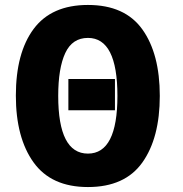

<svg xmlns="http://www.w3.org/2000/svg" viewBox="-20 -745 740 775"><path d="M444 -426V-300H256V-426ZM625 -358Q625 -528 554.5 -626.5Q484 -725 335 -725Q188 -725 116 -628.5Q44 -532 44 -359Q44 -189 115.5 -89.5Q187 10 335 10Q484 10 554.5 -89Q625 -188 625 -358ZM215 -358Q215 -470 243.5 -531Q272 -592 335 -592Q454 -592 454 -358Q454 -125 335 -125Q215 -125 215 -358Z"/></svg>

Font: Noto Sans Display SemiCondensed Extra
Style: Regular
Weight: 800
Width: 4
Designer: Monotype Design Team
Foundry: Monotype Imaging Inc.
Version: Version 1.900